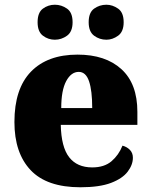

<svg xmlns="http://www.w3.org/2000/svg" viewBox="-20 -782 638 812"><path d="M320 10Q178 10 109.5 -62.5Q41 -135 41 -266Q41 -407 111 -479Q181 -551 308 -551Q426 -551 493.5 -489.5Q561 -428 561 -309V-254H237Q239 -160 272.5 -117Q306 -74 370 -74Q421 -74 451.5 -100Q482 -126 498 -166Q517 -161 529.5 -148Q542 -135 542 -115Q542 -85 520 -56Q498 -27 449.5 -8.5Q401 10 320 10ZM370 -325Q370 -399 356.5 -438.5Q343 -478 313 -478Q281 -478 260 -439Q239 -400 239 -325ZM430 -614Q401 -614 378 -631Q355 -648 355 -688Q355 -729 378 -745.5Q401 -762 430 -762Q456 -762 479.5 -745.5Q503 -729 503 -688Q503 -648 479.5 -631Q456 -614 430 -614ZM212 -614Q184 -614 161.5 -631Q139 -648 139 -688Q139 -729 161.5 -745.5Q184 -762 212 -762Q240 -762 263.5 -745.5Q287 -729 287 -688Q287 -648 263.5 -631Q240 -614 212 -614Z"/></svg>

Font: Noto Serif Sinhala Black
Style: Regular
Weight: 900
Designer: Jelle Bosma - Monotype Design Team
Foundry: Monotype Imaging Inc.
Version: Version 2.007; ttfautohint (v1.8.4.7-5d5b)